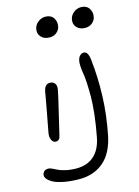

<svg xmlns="http://www.w3.org/2000/svg" viewBox="-165 -805 814 1125"><g transform="rotate(-15 242.0 -242.5)"><path d="M219.2 -604Q187 -604 168.5 -623.8Q149.9 -643.6 155.8 -672.9Q160.2 -695.8 180.2 -711.9Q200.2 -728 225.1 -728Q257.8 -728 273.7 -705.1Q289.6 -682.1 283.2 -651.9Q279.8 -633.8 262.9 -618.9Q246.1 -604 219.2 -604ZM435.1 -604Q402.8 -604 384.5 -623.8Q366.2 -643.6 372.1 -672.9Q376.5 -695.8 396.2 -711.9Q416 -728 440.9 -728Q473.6 -728 489.5 -705.1Q505.4 -682.1 499 -651.9Q495.6 -633.8 478.8 -618.9Q461.9 -604 435.1 -604ZM174.8 243.2Q123.5 243.2 82.8 235.6Q42 228 18.8 216.1Q-4.4 204.1 -15.4 190.4Q-26.4 176.8 -23.9 163.1Q-17.6 136.2 12.2 136.2Q20.5 136.2 34.7 142.8Q48.8 149.4 64.2 157.2Q79.6 165 108.9 171.6Q138.2 178.2 173.8 178.2Q237.3 178.2 278.6 142.3Q319.8 106.4 334 36.1Q348.1 -35.6 355.2 -100.1Q362.3 -164.6 362.3 -207Q362.3 -249.5 360.4 -289.1Q358.4 -328.6 354.2 -350.1Q350.1 -371.6 349.1 -394Q348.1 -416.5 350.1 -424.8Q354 -445.8 364.5 -456.3Q375 -466.8 387.2 -466.8Q414.6 -466.8 419.9 -414.1Q432.1 -304.7 428.2 -191.9Q424.3 -79.1 400.9 38.1Q379.9 142.1 320.8 192.6Q261.7 243.2 174.8 243.2ZM96.2 -4.9Q79.1 -4.9 70.8 -24.2Q62.5 -43.5 67.9 -68.8Q82.5 -142.6 94.7 -211.9Q106.9 -281.2 111.8 -307.1Q120.1 -347.2 150.9 -347.2Q169.9 -347.2 180.2 -333.5Q190.4 -319.8 186 -295.9Q181.2 -268.6 155 -159.7Q128.9 -50.8 125 -33.2Q120.1 -4.9 96.2 -4.9Z"/></g></svg>

Font: Shantell Sans Irregular Bouncy
Style: Italic
Weight: 300
Italic angle: -11.31°
Designer: Stephen Nixon, Anya Danilova, Shantell Martin
Foundry: Arrow Type
Version: Version 1.006;[9816181b4]